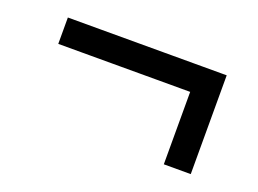

<svg xmlns="http://www.w3.org/2000/svg" viewBox="-56 -549 679 505"><g transform="rotate(20 284.0 -297.0)"><path d="M431 -158.8Q431 -205.8 431 -249.8Q431 -293.8 431 -331.9V-413.2L490.9 -361.5Q448.4 -361.5 408.3 -361.5Q368.2 -361.5 333.3 -361.5H234.9Q196.8 -361.5 152.8 -361.5Q108.8 -361.5 61.8 -361.5V-435.3Q108.8 -435.3 152.8 -435.3Q196.8 -435.3 234.9 -435.3H333.3Q371.8 -435.3 415.6 -435.3Q459.5 -435.3 506.4 -435.3V-331.9Q506.4 -293.8 506.4 -249.8Q506.4 -205.8 506.4 -158.8Z"/></g></svg>

Font: Commissioner Thin
Style: Regular
Weight: 100
Designer: Kostas Bartsokas
Foundry: Kostas Bartsokas
Version: Version 1.001;gftools[0.9.23]